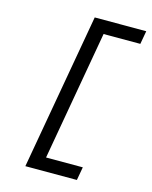

<svg xmlns="http://www.w3.org/2000/svg" viewBox="-131 -883 848 1072"><g transform="rotate(15 293.0 -347.0)"><path d="M121.6 104.5 280.8 -797.9H578.6L564.9 -721.2H352.5L220.7 27.8H433.1L419.4 104.5Z"/></g></svg>

Font: CaskaydiaCove NFP SemiLight
Style: Italic
Weight: 350
Italic angle: -10°
Designer: Aaron Bell
Foundry: Saja Typeworks
Version: Version 2111.001; VTT 6.35;Nerd Fonts 3.1.1